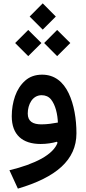

<svg xmlns="http://www.w3.org/2000/svg" viewBox="-20 -846 509 1132"><path d="M231.9 -671.4 309.1 -748.5 231.9 -826.2 154.8 -748.5ZM316.9 -515.1 394.5 -592.3 316.9 -669.4 240.2 -592.3ZM146.5 -515.1 224.1 -592.3 146.5 -669.4 69.3 -592.3ZM319.3 -4.4C307.1 29.3 275.9 60.5 225.6 88.9C174.8 116.7 111.3 139.6 35.6 157.7L85.4 266.1C309.6 200.2 430.7 98.1 430.7 -60.1C430.7 -144.5 416.5 -230 384.8 -296.4C353 -362.8 302.2 -405.8 228.5 -405.8C188 -405.8 154.8 -394 128.4 -370.6C101.6 -346.7 82 -316.4 68.8 -279.3C55.7 -241.7 49.3 -202.1 49.3 -160.6C49.3 -51.3 112.3 2.9 219.7 2.9C254.4 2.9 288.1 -2.4 315.4 -10.3ZM321.3 -123.5C292.5 -118.2 259.8 -112.8 224.1 -112.8C174.8 -112.8 143.6 -129.4 143.6 -176.8C143.6 -229.5 170.9 -284.7 225.6 -284.7C248.5 -284.7 267.1 -276.4 280.8 -259.8C307.6 -226.1 319.3 -172.4 321.3 -123.5Z"/></svg>

Font: Estedad SemiBold
Style: Regular
Weight: 600
Designer: Amin Abedi
Version: Version 7.3